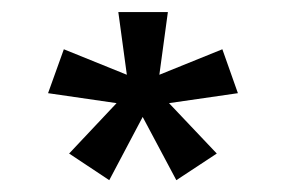

<svg xmlns="http://www.w3.org/2000/svg" viewBox="-20 -710 477 320"><path d="M162.1 -409.7 95.2 -454.1 174.3 -538.1 60.1 -554.7 86.4 -627.9 191.4 -585.4 177.2 -689.9H259.8L245.6 -585.4L350.6 -627.9L376.5 -554.7L261.7 -538.1L341.3 -454.1L273.9 -409.7L217.8 -515.1Z"/></svg>

Font: HK Grotesk SemiBold Italic
Style: Regular
Weight: 600
Italic angle: -13°
Designer: Alfredo Marco Pradil and Stefan Peev
Foundry: Hanken Design Co.
Version: Version 1.000;PS 001.000;hotconv 1.0.88;makeotf.lib2.5.64775